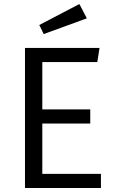

<svg xmlns="http://www.w3.org/2000/svg" viewBox="-20 -933 574 953"><path d="M374 -913 411 -842 197 -764 175 -809ZM474 -695 463 -625H190V-390H428V-320H190V-70H481V0H104V-695Z"/></svg>

Font: Sedus Text
Style: Regular
Weight: 400
Designer: TypeMates
Foundry: TypeMates, Runge Thomsen GbR
Version: Version 4.202;PS 004.202;hotconv 1.0.88;makeotf.lib2.5.64775